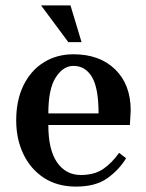

<svg xmlns="http://www.w3.org/2000/svg" viewBox="-20 -681 540 711"><path d="M262 10Q192 10 142.5 -22.5Q93 -55 66.5 -110.5Q40 -166 40 -235Q40 -310 67 -365Q94 -420 142 -450Q190 -480 252 -480Q349 -480 406.5 -424Q464 -368 464 -272L461 -218H159Q159 -126 191.5 -79.5Q224 -33 279 -33Q330 -33 362.5 -55.5Q395 -78 421 -115L447 -95Q421 -52 377.5 -21Q334 10 262 10ZM159 -261H345Q345 -355 320.5 -396Q296 -437 252 -437Q214 -437 186.5 -394.5Q159 -352 159 -261ZM233 -525 132 -661H241L282 -525Z"/></svg>

Font: El Messiri SemiBold
Style: Regular
Weight: 600
Designer: Mohamed Gaber
Foundry: Kief Type Foundry
Version: Version 2.020; ttfautohint (v1.8.3)